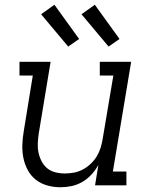

<svg xmlns="http://www.w3.org/2000/svg" viewBox="-20 -780 640 808"><path d="M235 8Q206 8 179 0.5Q152 -7 131 -23.5Q110 -40 97 -64Q84 -88 78.5 -115Q73 -142 74 -170.5Q75 -199 80 -228L118 -462H62V-520H193L143 -218Q140 -198 139 -177.5Q138 -157 142 -138Q146 -119 155 -101.5Q164 -84 178.5 -72Q193 -60 212.5 -55Q232 -50 252 -50Q252 -50 252.5 -50Q253 -50 253 -50Q272 -50 291 -53.5Q310 -57 328 -66.5Q346 -76 361 -90Q376 -104 386.5 -121Q397 -138 403 -157Q409 -176 412 -195L457 -462H400V-520H532L455 -58H512V0H380L394 -86Q382 -64 365 -45.5Q348 -27 326.5 -14.5Q305 -2 281.5 3Q258 8 235 8ZM437 -584 323 -720 379 -760 483 -616ZM267 -584 153 -720 209 -760 313 -616Z"/></svg>

Font: Iosevka Etoile Light Oblique
Style: Regular
Weight: 300
Italic angle: -9°
Designer: Belleve Invis
Foundry: Belleve Invis
Version: Version 15.5.2; ttfautohint (v1.8.4)